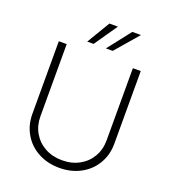

<svg xmlns="http://www.w3.org/2000/svg" viewBox="-162 -1031 1032 1161"><g transform="rotate(20 353.5 -450.0)"><path d="M617.2 -707V-239.3Q617.2 -168 583.5 -110.6Q549.8 -53.2 489.7 -20.8Q429.7 11.7 353.5 11.7Q277.3 11.7 217.3 -20.8Q157.2 -53.2 123.5 -110.6Q89.8 -168 89.8 -239.3V-707H140.6V-242.2Q140.6 -183.6 167.7 -137Q194.8 -90.3 243.2 -63.7Q291.5 -37.1 353.5 -37.1Q415.5 -37.1 463.9 -63.7Q512.2 -90.3 539.3 -137Q566.4 -183.6 566.4 -242.2V-707ZM488.3 -912.1H543.9L416 -763.7H372.1ZM340.8 -912.1H395.5L293 -763.7H252Z"/></g></svg>

Font: Pretendard Std ExtraLight
Style: Regular
Weight: 200
Designer: Base glyphs from Inter by Rasmus Andersson; Hangeul glyphs from Noto Sans CJK(Source Han Sans) by Jang Soo-young and Kan
Foundry: Kil Hyung-jin
Version: Version 1.309